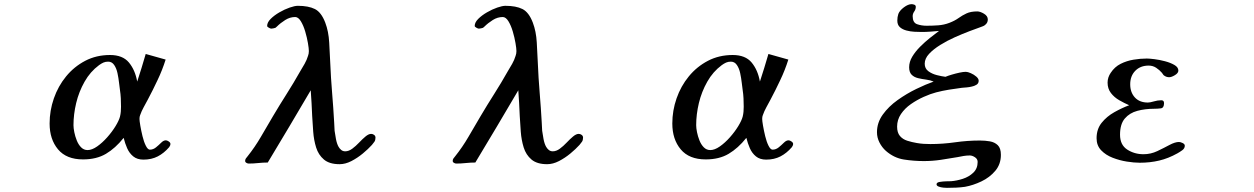

<svg xmlns="http://www.w3.org/2000/svg" viewBox="-20 -786 6040 925"><path d="M563 -272Q563 -292 562 -312.5Q561 -333 558 -352Q556 -365 553.5 -387.5Q551 -410 546 -433.5Q541 -457 530 -473Q519 -489 501 -489Q488 -489 478 -484.5Q468 -480 457 -472Q415 -441 387.5 -392.5Q360 -344 347 -289.5Q334 -235 334 -183Q334 -169 338 -149Q342 -129 350 -109Q358 -89 371 -76Q384 -63 402 -63Q423 -63 448 -80.5Q473 -98 496.5 -124.5Q520 -151 536.5 -178Q553 -205 558 -224Q561 -236 562 -248Q563 -260 563 -272ZM801 -93Q801 -88 799.5 -85Q798 -82 795 -77Q770 -48 740 -32.5Q710 -17 671 -17Q641 -17 622 -32.5Q603 -48 592.5 -72Q582 -96 576 -121H575Q536 -72 490.5 -45Q445 -18 380 -18Q300 -18 259.5 -66.5Q219 -115 219 -191Q219 -253 239.5 -312Q260 -371 298.5 -418Q337 -465 390.5 -493Q444 -521 510 -521Q571 -521 601 -485Q631 -449 641 -393Q652 -426 662 -459Q672 -492 682 -526L778 -499Q762 -448 739 -400Q728 -376 716 -352.5Q704 -329 692 -306Q682 -287 672 -269Q662 -251 655 -231Q652 -224 652 -213Q652 -204 656 -180.5Q660 -157 666.5 -130Q673 -103 682.5 -84Q692 -65 702 -65Q718 -65 731.5 -76Q745 -87 756.5 -98.5Q768 -110 779 -110Q785 -110 793 -104.5Q801 -99 801 -93Z M1789 -123Q1789 -111 1784 -103.5Q1779 -96 1772 -88Q1754 -68 1728 -46.5Q1702 -25 1673 -10Q1644 5 1616 5Q1567 5 1540.5 -17.5Q1514 -40 1503 -75.5Q1492 -111 1489 -151Q1486 -191 1484 -227Q1483 -259 1481 -289.5Q1479 -320 1477 -351Q1375 -177 1270 -3Q1247 -3 1224 -0.5Q1201 2 1178 2Q1173 2 1167 -1.5Q1161 -5 1161 -11Q1161 -17 1164.5 -22.5Q1168 -28 1172 -32Q1208 -77 1237 -127Q1266 -177 1295 -226Q1327 -280 1361 -333.5Q1395 -387 1426 -442Q1437 -460 1447.5 -478.5Q1458 -497 1464 -517Q1466 -522 1467 -528Q1468 -534 1468 -540Q1468 -552 1463.5 -578.5Q1459 -605 1450.5 -634Q1442 -663 1429.5 -683.5Q1417 -704 1402 -704Q1377 -704 1354 -689.5Q1331 -675 1314 -658Q1310 -654 1307 -652Q1303 -651 1297.5 -649.5Q1292 -648 1287 -648Q1283 -648 1275 -652.5Q1267 -657 1267 -661Q1267 -678 1284 -695Q1301 -712 1326 -726.5Q1351 -741 1375.5 -749.5Q1400 -758 1415 -758Q1466 -758 1497 -742.5Q1528 -727 1547 -677Q1563 -635 1566 -581.5Q1569 -528 1571 -484Q1574 -411 1580 -339Q1586 -267 1590 -195Q1591 -185 1591 -175.5Q1591 -166 1592 -156Q1594 -140 1598.5 -116.5Q1603 -93 1611 -79Q1616 -70 1624 -63.5Q1632 -57 1643 -57Q1660 -57 1677 -69.5Q1694 -82 1710 -99Q1726 -116 1741 -128.5Q1756 -141 1768 -141Q1776 -141 1782.5 -136Q1789 -131 1789 -123Z M2789 -123Q2789 -111 2784 -103.5Q2779 -96 2772 -88Q2754 -68 2728 -46.5Q2702 -25 2673 -10Q2644 5 2616 5Q2567 5 2540.5 -17.5Q2514 -40 2503 -75.5Q2492 -111 2489 -151Q2486 -191 2484 -227Q2483 -259 2481 -289.5Q2479 -320 2477 -351Q2375 -177 2270 -3Q2247 -3 2224 -0.5Q2201 2 2178 2Q2173 2 2167 -1.5Q2161 -5 2161 -11Q2161 -17 2164.5 -22.5Q2168 -28 2172 -32Q2208 -77 2237 -127Q2266 -177 2295 -226Q2327 -280 2361 -333.5Q2395 -387 2426 -442Q2437 -460 2447.5 -478.5Q2458 -497 2464 -517Q2466 -522 2467 -528Q2468 -534 2468 -540Q2468 -552 2463.5 -578.5Q2459 -605 2450.5 -634Q2442 -663 2429.5 -683.5Q2417 -704 2402 -704Q2377 -704 2354 -689.5Q2331 -675 2314 -658Q2310 -654 2307 -652Q2303 -651 2297.5 -649.5Q2292 -648 2287 -648Q2283 -648 2275 -652.5Q2267 -657 2267 -661Q2267 -678 2284 -695Q2301 -712 2326 -726.5Q2351 -741 2375.5 -749.5Q2400 -758 2415 -758Q2466 -758 2497 -742.5Q2528 -727 2547 -677Q2563 -635 2566 -581.5Q2569 -528 2571 -484Q2574 -411 2580 -339Q2586 -267 2590 -195Q2591 -185 2591 -175.5Q2591 -166 2592 -156Q2594 -140 2598.5 -116.5Q2603 -93 2611 -79Q2616 -70 2624 -63.5Q2632 -57 2643 -57Q2660 -57 2677 -69.5Q2694 -82 2710 -99Q2726 -116 2741 -128.5Q2756 -141 2768 -141Q2776 -141 2782.5 -136Q2789 -131 2789 -123Z M3563 -272Q3563 -292 3562 -312.5Q3561 -333 3558 -352Q3556 -365 3553.5 -387.5Q3551 -410 3546 -433.5Q3541 -457 3530 -473Q3519 -489 3501 -489Q3488 -489 3478 -484.5Q3468 -480 3457 -472Q3415 -441 3387.5 -392.5Q3360 -344 3347 -289.5Q3334 -235 3334 -183Q3334 -169 3338 -149Q3342 -129 3350 -109Q3358 -89 3371 -76Q3384 -63 3402 -63Q3423 -63 3448 -80.5Q3473 -98 3496.5 -124.5Q3520 -151 3536.5 -178Q3553 -205 3558 -224Q3561 -236 3562 -248Q3563 -260 3563 -272ZM3801 -93Q3801 -88 3799.5 -85Q3798 -82 3795 -77Q3770 -48 3740 -32.5Q3710 -17 3671 -17Q3641 -17 3622 -32.5Q3603 -48 3592.5 -72Q3582 -96 3576 -121H3575Q3536 -72 3490.5 -45Q3445 -18 3380 -18Q3300 -18 3259.5 -66.5Q3219 -115 3219 -191Q3219 -253 3239.5 -312Q3260 -371 3298.5 -418Q3337 -465 3390.5 -493Q3444 -521 3510 -521Q3571 -521 3601 -485Q3631 -449 3641 -393Q3652 -426 3662 -459Q3672 -492 3682 -526L3778 -499Q3762 -448 3739 -400Q3728 -376 3716 -352.5Q3704 -329 3692 -306Q3682 -287 3672 -269Q3662 -251 3655 -231Q3652 -224 3652 -213Q3652 -204 3656 -180.5Q3660 -157 3666.5 -130Q3673 -103 3682.5 -84Q3692 -65 3702 -65Q3718 -65 3731.5 -76Q3745 -87 3756.5 -98.5Q3768 -110 3779 -110Q3785 -110 3793 -104.5Q3801 -99 3801 -93Z M4802 -40Q4802 5 4775 37Q4748 69 4708 88Q4668 107 4629 114Q4608 117 4586 118Q4564 119 4542 119Q4537 119 4525 118Q4513 117 4502.5 113Q4492 109 4492 102Q4492 93 4507 90.5Q4522 88 4539 87.5Q4556 87 4562 87Q4589 85 4618.5 75.5Q4648 66 4669 46Q4690 26 4690 -6Q4690 -20 4677 -28.5Q4664 -37 4652 -37Q4637 -37 4622 -34.5Q4607 -32 4593 -29Q4553 -22 4512.5 -16Q4472 -10 4431 -10Q4382 -10 4334.5 -17.5Q4287 -25 4248 -59Q4229 -76 4217 -99.5Q4205 -123 4205 -149Q4205 -195 4233 -234Q4261 -273 4304.5 -304Q4348 -335 4394.5 -357.5Q4441 -380 4478 -393Q4462 -400 4442 -402.5Q4422 -405 4403 -409.5Q4384 -414 4372 -426Q4360 -438 4360 -462Q4360 -488 4375 -513Q4390 -538 4413 -561Q4436 -584 4460.5 -603.5Q4485 -623 4504 -637Q4483 -635 4462 -633.5Q4441 -632 4420 -632Q4405 -632 4385.5 -633Q4366 -634 4347 -639Q4328 -644 4315.5 -655Q4303 -666 4303 -687Q4303 -704 4308 -719Q4314 -735 4334.5 -750.5Q4355 -766 4372 -766Q4377 -766 4384.5 -763.5Q4392 -761 4392 -753Q4392 -741 4384.5 -730.5Q4377 -720 4377 -708Q4377 -677 4398 -669.5Q4419 -662 4444 -662Q4472 -662 4500 -664Q4528 -666 4554 -676Q4580 -686 4598 -699Q4616 -712 4636.5 -721.5Q4657 -731 4688 -731Q4702 -731 4720.5 -720Q4739 -709 4739 -692Q4739 -676 4726 -666Q4722 -662 4715 -659.5Q4708 -657 4703 -655Q4683 -648 4650 -635.5Q4617 -623 4580 -606.5Q4543 -590 4510 -569.5Q4477 -549 4456 -526.5Q4435 -504 4435 -479Q4435 -456 4452.5 -443Q4470 -430 4494 -424Q4518 -418 4535 -416Q4547 -421 4565.5 -426.5Q4584 -432 4602.5 -436Q4621 -440 4633 -440Q4642 -440 4657 -433.5Q4672 -427 4683.5 -417Q4695 -407 4695 -397Q4695 -384 4684 -377.5Q4673 -371 4662 -369Q4650 -366 4638 -365Q4626 -364 4614 -363Q4583 -359 4552 -354Q4521 -349 4490 -341Q4463 -334 4430.5 -319.5Q4398 -305 4368.5 -284.5Q4339 -264 4320.5 -236.5Q4302 -209 4302 -176Q4302 -147 4315.5 -131Q4329 -115 4351 -108Q4373 -101 4397 -97Q4414 -94 4430 -93Q4446 -92 4462 -92Q4522 -92 4581.5 -100.5Q4641 -109 4701 -109Q4726 -109 4749 -105Q4772 -101 4787 -86.5Q4802 -72 4802 -40Z M5688 -84Q5688 -71 5675.5 -62Q5663 -53 5652 -47Q5609 -23 5565 -12.5Q5521 -2 5471 -2Q5444 -2 5409 -7.5Q5374 -13 5340.5 -26Q5307 -39 5285 -62Q5263 -85 5263 -120Q5263 -164 5287.5 -194.5Q5312 -225 5348.5 -245.5Q5385 -266 5420 -279Q5397 -289 5372.5 -303Q5348 -317 5332 -338Q5316 -359 5316 -388Q5316 -401 5320 -413Q5324 -425 5331 -435Q5350 -464 5379 -478.5Q5408 -493 5441 -498.5Q5474 -504 5505 -504Q5517 -504 5541.5 -501Q5566 -498 5592.5 -491Q5619 -484 5638 -473Q5657 -462 5657 -446Q5657 -434 5640.5 -424Q5624 -414 5613 -414Q5600 -414 5590 -421Q5586 -423 5583.5 -427Q5581 -431 5578 -435Q5566 -449 5550 -459.5Q5534 -470 5514 -470Q5474 -470 5449.5 -445Q5425 -420 5425 -380Q5425 -341 5447.5 -316.5Q5470 -292 5510 -292Q5521 -292 5539 -297.5Q5557 -303 5575 -303Q5588 -303 5588 -289Q5588 -266 5572.5 -264Q5557 -262 5540 -262Q5497 -262 5459.5 -252Q5422 -242 5399 -215Q5376 -188 5376 -137Q5376 -88 5410.5 -65.5Q5445 -43 5489 -43Q5524 -43 5555.5 -58Q5587 -73 5614 -87.5Q5641 -102 5660 -102Q5667 -102 5677.5 -97Q5688 -92 5688 -84Z"/></svg>

Font: Kaisei HarunoUmi
Style: Bold
Weight: 700
Designer: Font-Kai, 金井和夫
Foundry: KAZUO KANAI
Version: Version 5.003